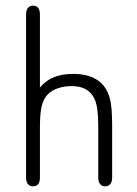

<svg xmlns="http://www.w3.org/2000/svg" viewBox="-20 -650 485 678"><path d="M121 -341V-599Q121 -614 115 -622Q109 -630 97 -630Q85 -630 78.5 -622Q72 -614 72 -599V-22Q72 -8 78.5 0Q85 8 97 8Q109 8 115 0Q121 -8 121 -22V-199Q121 -244 126 -269Q131 -294 142 -309Q155 -327 179.5 -336.5Q204 -346 234 -346Q294 -346 315 -298Q327 -271 327 -202V-22Q327 -8 333.5 0Q340 8 351 8Q363 8 369.5 0Q376 -8 376 -22V-206Q376 -240 374 -264Q372 -288 368 -302Q345 -389 238 -389Q198 -389 169.5 -377Q141 -365 121 -341Z"/></svg>

Font: Beiruti Light
Style: Regular
Weight: 300
Designer: Arlette Boutros
Foundry: Boutros
Version: Version 1.41